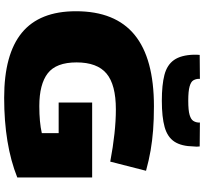

<svg xmlns="http://www.w3.org/2000/svg" viewBox="-49 -922 981 923"><g transform="rotate(90 441.5 -460.5)"><path d="M34 -335Q34 -524 147.5 -617Q261 -710 491 -710Q555 -710 606 -706Q657 -702 703.5 -694Q750 -686 801 -672L757 -500Q614 -527 506 -527Q387 -527 333.5 -482Q280 -437 280 -338Q280 -240 332.5 -199.5Q385 -159 490 -159Q568 -159 620 -171V-252H473V-413H833V-53Q675 10 450 10Q241 10 137.5 -75Q34 -160 34 -335ZM464 -748Q388 -748 340 -760.5Q292 -773 268.5 -806.5Q245 -840 243 -901Q243 -908 243 -915.5Q243 -923 244 -930L359 -931Q359 -928 359 -926.5Q359 -925 359 -923Q360 -910 366.5 -899Q373 -888 395.5 -881.5Q418 -875 464 -875Q511 -875 532.5 -881.5Q554 -888 561 -899Q568 -910 569 -923Q569 -927 569 -931L684 -930Q685 -923 685 -915.5Q685 -908 684 -901Q683 -842 661 -808.5Q639 -775 591 -761.5Q543 -748 464 -748Z"/></g></svg>

Font: Georama Extended ExtraBold
Style: Regular
Weight: 800
Width: 7
Designer: Jean-Baptiste Levee
Foundry: Production Type
Version: Version 1.000